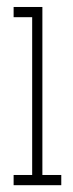

<svg xmlns="http://www.w3.org/2000/svg" viewBox="-20 -544 214 564"><path d="M20 0V-30H74.5V-493.5H20V-523.5H104.5V-30H160V0Z"/></svg>

Font: Imbue 10pt Thin
Style: Regular
Weight: 100
Designer: Tyler Finck
Foundry: Etcetera Type Company
Version: Version 1.102; ttfautohint (v1.8.3)